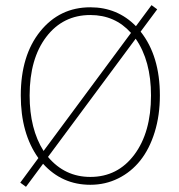

<svg xmlns="http://www.w3.org/2000/svg" viewBox="-20 -700 688 740"><path d="M80.1 20 58.1 3.9 127.9 -90.8Q60.1 -185.5 60.1 -332Q60.1 -486.3 135 -579.1Q210 -671.9 328.1 -671.9Q432.6 -671.9 503.9 -599.1L564 -680.2L585.9 -664.1L522 -578.1Q596.2 -484.4 596.2 -332Q596.2 -255.4 576.2 -190.7Q556.2 -126 520.8 -81.5Q485.4 -37.1 435.8 -12.5Q386.2 12.2 328.1 12.2Q219.2 12.2 146 -68.8ZM94.2 -332Q94.2 -203.1 147.9 -118.2L484.9 -573.2Q423.3 -642.1 328.1 -642.1Q222.7 -642.1 158.4 -557.9Q94.2 -473.6 94.2 -332ZM328.1 -18.1Q433.6 -18.1 497.8 -104Q562 -189.9 562 -332Q562 -465.8 502.9 -550.8L165 -95.2Q230 -18.1 328.1 -18.1Z"/></svg>

Font: Source Sans 3 ExtraLight
Style: Regular
Weight: 200
Designer: Paul D. Hunt
Foundry: Adobe
Version: Version 3.052;hotconv 1.1.0;makeotfexe 2.6.0